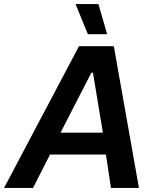

<svg xmlns="http://www.w3.org/2000/svg" viewBox="-68 -928 750 948"><path d="M-48 0H95L179 -165H455L480 0H618L494 -700H322ZM366 -759H461L418 -908H305ZM231 -273 383 -569H391L440 -273Z"/></svg>

Font: Fixel Display SemiBold
Style: Italic
Weight: 600
Italic angle: -10°
Designer: AlfaBravo + MacPaw
Foundry: Kyrylo Tkachov, Marchela Mozhyna, Serhii Makarenko, Maria Weinstein, Zakhar Kryvoshyya
Version: Version 1.210;Glyphs 3.2 (3217)